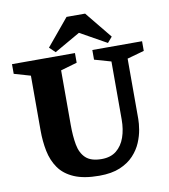

<svg xmlns="http://www.w3.org/2000/svg" viewBox="-88 -875 841 958"><g transform="rotate(-10 332.0 -395.5)"><path d="M338 9Q260 9 210.5 -12.5Q161 -34 134.5 -72Q108 -110 98 -159.5Q88 -209 88 -265V-542L5 -566V-615H324V-566L241 -542V-265Q241 -209 249 -165Q257 -121 283.5 -96Q310 -71 364 -71Q410 -71 439 -94.5Q468 -118 482 -158Q496 -198 496 -248V-542L412 -566V-615H664V-566L578 -542V-236Q578 -214 573 -183Q568 -152 554 -118.5Q540 -85 513 -56Q486 -27 443.5 -9Q401 9 338 9ZM230 -636 201 -664 314 -800H408L519 -664L495 -636L361 -711Z"/></g></svg>

Font: Manuale ExtraBold
Style: Regular
Weight: 800
Version: Version 1.002